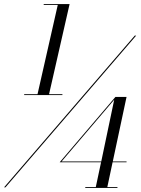

<svg xmlns="http://www.w3.org/2000/svg" viewBox="-37 -826 698 949"><path d="M-17 100 629 -650H636L-10 100ZM179 -806H307L205.5 -360.5H271.5V-356H82.5V-360.5H148.5L248.5 -801.5H179ZM533.5 -347H588.5L520.5 -28H588.5V-24H519.5L493.5 98.5H543.5V103H384.5V98.5H436.5L462.5 -24H258ZM527.5 -333 267.5 -28H463.5Z"/></svg>

Font: Bodoni Moda 28pt
Style: Italic
Weight: 400
Italic angle: -13°
Designer: Owen Earl
Foundry: indestructible type
Version: Version 2.004